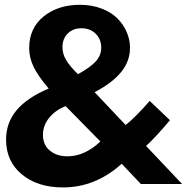

<svg xmlns="http://www.w3.org/2000/svg" viewBox="-20 -785 797 819"><path d="M248.6 14.5Q140.5 14.5 73.2 -41.1Q5.9 -96.8 5.9 -189.1Q5.9 -261.4 50.9 -315Q95.9 -368.6 187.7 -407.3Q141.8 -461.4 123.2 -500.2Q104.5 -539.1 104.5 -580Q104.5 -665 166.1 -714.8Q227.7 -764.5 320.5 -764.5Q371.8 -764.5 413.6 -748.4Q455.5 -732.3 481.4 -705.9Q507.3 -679.5 520.9 -647.3Q534.5 -615 534.5 -580.9Q534.5 -524.1 496.6 -477.5Q458.6 -430.9 383.6 -391.8L515.9 -251.8Q556.4 -283.2 618.6 -354.5L705 -272.3Q645 -200.9 603.2 -162.3L756.8 0H580.9L499.1 -86.4Q387.3 14.5 248.6 14.5ZM163.2 -210Q163.2 -166.8 192.7 -142.5Q222.3 -118.2 267.7 -118.2Q340.9 -118.2 408.2 -181.4L260 -332.3Q215 -314.5 189.1 -281.8Q163.2 -249.1 163.2 -210ZM327.3 -664.5Q291.4 -664.5 268.9 -642Q246.4 -619.5 246.4 -583.6Q246.4 -555.9 261.8 -529.3Q277.3 -502.7 312.7 -468.6Q364.1 -496.8 388 -522.5Q411.8 -548.2 411.8 -581.8Q411.8 -618.2 388 -641.4Q364.1 -664.5 327.3 -664.5Z"/></svg>

Font: Spartan MB
Style: Bold
Weight: 700
Designer: Matt Bailey, Mirko Velimirovic
Foundry: Matt Bailey
Version: Version 1.005